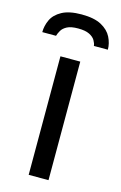

<svg xmlns="http://www.w3.org/2000/svg" viewBox="-146 -773 517 823"><g transform="rotate(15 112.5 -361.5)"><path d="M69 0V-526H157V0ZM111 -723Q167 -723 199 -705.5Q231 -688 244.5 -661Q258 -634 258 -606H196Q195 -617 187.5 -630Q180 -643 162 -652Q144 -661 112 -661Q80 -661 63 -652Q46 -643 38.5 -630Q31 -617 28 -606H-33Q-33 -634 -20.5 -661Q-8 -688 24 -705.5Q56 -723 111 -723Z"/></g></svg>

Font: Archivo SemiBold
Style: Regular
Weight: 400
Version: Version 2.001